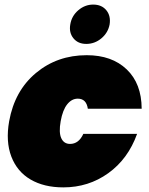

<svg xmlns="http://www.w3.org/2000/svg" viewBox="-20 -812 649 839"><path d="M20 -282.2Q43.9 -415.5 137.2 -493.2Q230.5 -570.8 358.9 -570.8Q468.8 -570.8 533.7 -508.8Q598.6 -446.8 599.1 -336.9H363.8Q357.4 -380.9 319.8 -380.9Q293.5 -380.9 273.7 -356.2Q253.9 -331.5 245.1 -282.2Q236.3 -232.9 247.8 -208Q259.3 -183.1 286.1 -183.1Q324.2 -183.1 344.2 -227.1H579.1Q539.6 -117.2 453.1 -55.2Q366.7 6.8 256.8 6.8Q172.4 6.8 113.5 -27.6Q54.7 -62 29.5 -127.9Q4.4 -193.8 20 -282.2ZM356.9 -620.1Q320.8 -620.1 300.8 -644.8Q280.8 -669.4 287.1 -705.1Q293 -742.2 322 -767.1Q351.1 -792 387.2 -792Q424.3 -792 444.6 -767.3Q464.8 -742.7 459 -705.1Q452.1 -668.9 423.1 -644.5Q394 -620.1 356.9 -620.1Z"/></svg>

Font: SVN-Poppins Black
Style: Italic
Weight: 900
Italic angle: -10°
Designer: Ninad Kale (Devanagari), Jonny Pinhorn (Latin)
Foundry: Indian Type Foundry
Version: Version 3.002 2017